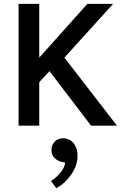

<svg xmlns="http://www.w3.org/2000/svg" viewBox="-20 -650 628 993"><path d="M76 0V-630H183V-352L432 -630H565L313 -352L585 0H451L236 -282L183 -225V0ZM299 187Q281 184 263.5 168.5Q246 153 246 126Q246 101 262.5 83Q279 65 308 65Q320 65 333 70Q346 75 356.5 86Q367 97 374 114Q381 131 381 156Q381 181 372.5 205.5Q364 230 349 252Q334 274 314 292.5Q294 311 271 323L244 286Q271 269 292.5 243Q314 217 317 191Z"/></svg>

Font: Mukta Malar Medium
Style: Regular
Weight: 500
Designer: Aadarsh Rajan, Girish Dalvi, Yashodeep Gholap
Foundry: Ek Type
Version: Version 2.538;PS 1.000;hotconv 16.6.51;makeotf.lib2.5.65220;